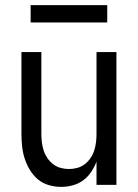

<svg xmlns="http://www.w3.org/2000/svg" viewBox="-20 -724 540 752"><path d="M220 8Q195 8 171 1Q147 -6 128.5 -21.5Q110 -37 97 -58.5Q84 -80 76.5 -103.5Q69 -127 66.5 -151.5Q64 -176 64 -200V-520H142V-200Q142 -183 144 -166.5Q146 -150 151 -134.5Q156 -119 165.5 -105Q175 -91 188 -81Q201 -71 217 -66.5Q233 -62 250 -62Q267 -62 283 -66.5Q299 -71 312 -81Q325 -91 334.5 -105Q344 -119 349 -134.5Q354 -150 356 -166.5Q358 -183 358 -200V-520H436V0H358V-91Q350 -70 337 -50.5Q324 -31 305.5 -17.5Q287 -4 264.5 2Q242 8 220 8ZM100 -636V-704H400V-636Z"/></svg>

Font: Iosevka MaddieWtf
Style: Regular
Weight: 400
Monospace: yes
Designer: Belleve Invis
Foundry: Belleve Invis
Version: Version 31.3.0; ttfautohint (v1.8.3)